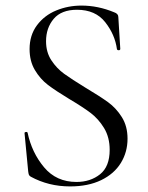

<svg xmlns="http://www.w3.org/2000/svg" viewBox="-20 -656 531 688"><path d="M286 -342Q338 -311 367 -290Q396 -269 416.5 -236.5Q437 -204 437 -159Q437 -111 413 -72Q389 -33 342.5 -10.5Q296 12 231 12Q154 12 90 -23Q85 -26 83.5 -30Q82 -34 81 -42L68 -178Q67 -182 72.5 -183Q78 -184 79 -180Q94 -109 138 -56.5Q182 -4 254 -4Q304 -4 338.5 -31.5Q373 -59 373 -119Q373 -164 353 -197Q333 -230 304.5 -251.5Q276 -273 227 -302Q179 -331 151.5 -352Q124 -373 105 -405Q86 -437 86 -480Q86 -530 112.5 -565.5Q139 -601 181.5 -618.5Q224 -636 272 -636Q331 -636 389 -612Q404 -607 404 -595L411 -481Q411 -476 405.5 -476Q400 -476 399 -480Q392 -532 357 -576.5Q322 -621 256 -621Q200 -621 172.5 -588.5Q145 -556 145 -508Q145 -469 164 -440Q183 -411 210 -391.5Q237 -372 286 -342Z"/></svg>

Font: Cormorant Infant
Style: Regular
Weight: 400
Designer: Christian Thalmann (Catharsis Fonts)
Foundry: Catharsis Fonts
Version: Version 4.000